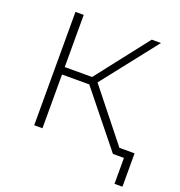

<svg xmlns="http://www.w3.org/2000/svg" viewBox="-150 -827 1044 1114"><g transform="rotate(20 371.5 -270.0)"><path d="M612 0 329 -352 372 -377 672 0ZM126 0V-700H177V0ZM160 -332V-378H373V-332ZM375 -345 328 -355 597 -700H654ZM680 160V-16L696 0H612V-46H729V160Z"/></g></svg>

Font: MOST Montserrat Light
Style: Regular
Weight: 300
Designer: Julieta Ulanovsky
Foundry: Julieta Ulanovsky
Version: Version 8.000;March 11, 2024;FontCreator 15.0.0.2926 64-bit